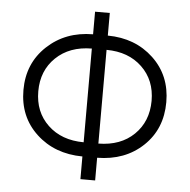

<svg xmlns="http://www.w3.org/2000/svg" viewBox="-52 -779 821 831"><g transform="rotate(5 358.5 -363.0)"><path d="M391.6 -727.1V-628.9Q511.2 -627.9 590.1 -553.7Q668.9 -479.5 668.9 -363.8Q668.9 -247.1 590.8 -173.1Q512.7 -99.1 391.6 -98.1V0.5H327.6V-98.1Q206.5 -99.1 127.4 -172.9Q48.3 -246.6 48.3 -362.8Q48.3 -478.5 128.2 -553.5Q208 -628.4 327.6 -628.9V-727.1ZM327.6 -566.9Q231 -566.4 171.9 -509.5Q112.8 -452.6 112.8 -362.8Q112.8 -272.9 171.9 -216.6Q231 -160.2 327.6 -159.7ZM391.6 -566.9V-159.7Q488.3 -160.6 546.4 -217.3Q604.5 -273.9 605 -363.8Q605 -453.6 546.1 -510Q487.3 -566.4 391.6 -566.9Z"/></g></svg>

Font: Interop Light
Style: Regular
Weight: 300
Designer: Rasmus Andersson, Google, Jang Haemin
Foundry: jhaemin
Version: Version 1.007